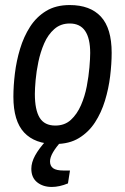

<svg xmlns="http://www.w3.org/2000/svg" viewBox="-20 -558 496 760"><path d="M199 12Q118 12 75.5 -33.5Q33 -79 33 -175Q33 -218 39 -267.5Q45 -317 59.5 -365Q74 -413 99 -452Q124 -491 162.5 -514.5Q201 -538 256 -538Q337 -538 379.5 -492Q422 -446 422 -349Q422 -306 416 -256.5Q410 -207 395.5 -159.5Q381 -112 356 -73.5Q331 -35 292.5 -11.5Q254 12 199 12ZM199 -61Q236 -61 260.5 -83.5Q285 -106 300.5 -141.5Q316 -177 323.5 -216.5Q331 -256 334 -291.5Q337 -327 337 -348Q337 -406 317 -435.5Q297 -465 256 -465Q220 -465 195 -443Q170 -421 155 -386.5Q140 -352 132 -313.5Q124 -275 121 -241Q118 -207 118 -186Q118 -123 137 -92Q156 -61 199 -61ZM185 182Q150 182 127 163.5Q104 145 104 110Q104 85 119 57.5Q134 30 165 -4H223L224 0Q202 24 190 44.5Q178 65 178 81Q178 99 190.5 108Q203 117 232 117H257L249 168Q215 182 185 182Z"/></svg>

Font: Archivo Narrow
Style: Italic
Weight: 400
Italic angle: -8°
Designer: Hector Gatti
Foundry: Omnibus-Type
Version: Version 3.002